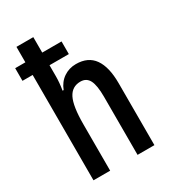

<svg xmlns="http://www.w3.org/2000/svg" viewBox="-186 -854 841 947"><g transform="rotate(-30 234.5 -380.0)"><path d="M158 -760V-672H268V-600H158V-536Q158 -501 151 -459H157Q172 -498 203 -519Q234 -540 273 -540Q342 -540 375.5 -492.5Q409 -445 409 -353V0H313V-331Q313 -396 298 -425Q283 -454 249 -454Q201 -454 179 -410.5Q157 -367 157 -264V0H62V-600H4V-672H62V-760Z"/></g></svg>

Font: Noto Sans Lao Looped ExtraCondensed Medium
Style: Regular
Weight: 500
Width: 2
Designer: Mark Frömberg, Ben Mitchell
Foundry: The Fontpad Ltd
Version: Version 1.002; ttfautohint (v1.8.4.7-5d5b)